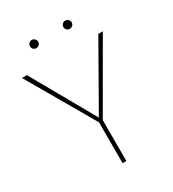

<svg xmlns="http://www.w3.org/2000/svg" viewBox="-206 -986 994 1100"><g transform="rotate(-30 290.5 -436.0)"><path d="M178.2 -871.6Q189.5 -871.6 197.5 -863.5Q205.6 -855.5 205.6 -844.2Q205.6 -833 197.5 -825.2Q189.5 -817.4 178.2 -817.4Q167 -817.4 159.2 -825.2Q151.4 -833 151.4 -844.2Q151.4 -855.5 159.2 -863.5Q167 -871.6 178.2 -871.6ZM399.4 -871.6Q410.6 -871.6 418.9 -863.5Q427.2 -855.5 427.2 -844.2Q427.2 -833 418.9 -825.2Q410.6 -817.4 399.4 -817.4Q388.2 -817.4 380.4 -825.2Q372.6 -833 372.6 -844.2Q372.6 -855.5 380.4 -863.5Q388.2 -871.6 399.4 -871.6ZM289.1 -293.9 526.4 -710.9H556.2L301.3 -270V0H276.4V-270L21 -710.9H53.7Z"/></g></svg>

Font: Robert Sans Thin
Style: Regular
Weight: 100
Designer: Christian Robertson (extended by Adam Twardoch)
Foundry: Google
Version: Version 12.135;April 2, 2019;FontCreator 11.5.0.2425 64-bit;